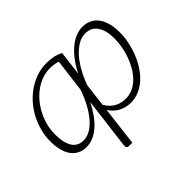

<svg xmlns="http://www.w3.org/2000/svg" viewBox="-150 -722 1115 1115"><g transform="rotate(-45 408.0 -164.5)"><path d="M426.5 -330Q446 -369 470 -401.2Q494 -433.5 520.5 -456.5Q547 -479.5 576.2 -492.2Q605.5 -505 635.5 -505Q668 -505 692.5 -492.5Q717 -480 733.5 -457.2Q750 -434.5 758.5 -402Q767 -369.5 767 -329.5Q767 -291 759 -251.2Q751 -211.5 736.2 -174.2Q721.5 -137 700.2 -104Q679 -71 652 -46.5Q625 -22 592.8 -7.8Q560.5 6.5 524.5 6.5Q484 6.5 450 -11.2Q416 -29 394 -64L365 176H338Q326.5 176 322.2 168.8Q318 161.5 320 149.5L359 -164Q340 -125.5 317.8 -94.2Q295.5 -63 270.2 -40.5Q245 -18 217.2 -5.8Q189.5 6.5 159.5 6.5Q128.5 6.5 104.8 -5.8Q81 -18 65.2 -40.5Q49.5 -63 41.5 -95Q33.5 -127 33.5 -167Q33.5 -210.5 44.8 -252.2Q56 -294 76 -331.5Q96 -369 124 -400.5Q152 -432 186 -455Q220 -478 258.5 -491Q297 -504 338 -504Q367.5 -504 393.8 -498.8Q420 -493.5 445 -480.5ZM394 -251.5Q401 -272.5 409 -292Q417 -311.5 426.5 -330L416 -246L398.5 -102Q409.5 -82.5 423.2 -69Q437 -55.5 452.5 -47Q468 -38.5 484.8 -34.8Q501.5 -31 519 -31Q550.5 -31 577.8 -43.8Q605 -56.5 627.2 -78.5Q649.5 -100.5 666.8 -129.8Q684 -159 695.8 -191.5Q707.5 -224 713.8 -258.2Q720 -292.5 720 -325Q720 -392 694.5 -429.2Q669 -466.5 620 -466.5Q590 -466.5 560 -449Q530 -431.5 502.2 -399.8Q474.5 -368 450.5 -323.2Q426.5 -278.5 409 -224.5ZM175 -33Q203.5 -33 231 -49Q258.5 -65 283.5 -93.8Q308.5 -122.5 330.5 -163Q352.5 -203.5 370 -253L396 -458.5Q366.5 -468.5 332.5 -468.5Q282.5 -468.5 237 -444Q191.5 -419.5 157 -378.5Q122.5 -337.5 102 -284.5Q81.5 -231.5 81.5 -174.5Q81.5 -107.5 104.2 -70.2Q127 -33 175 -33Z"/></g></svg>

Font: Lato Light
Style: Italic
Weight: 300
Italic angle: -7°
Designer: Lukasz Dziedzic
Foundry: tyPoland Lukasz Dziedzic
Version: Version 2.007; 2014-02-27